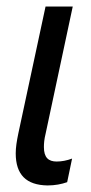

<svg xmlns="http://www.w3.org/2000/svg" viewBox="-20 -556 279 586"><path d="M125 10C148 10 168 6 185 0L200 -72C184 -66 168 -63 153 -63C128 -63 114 -75 114 -107C114 -118 115 -131 119 -147L202 -536H119L36 -149C31 -125 28 -106 28 -88C28 -23 60 9 125 10Z"/></svg>

Font: Noto Sans Condensed
Style: Italic
Weight: 400
Width: 3
Italic angle: -12°
Designer: Monotype Design Team
Foundry: Monotype Imaging Inc.
Version: Version 2.013